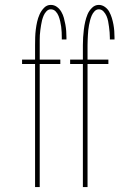

<svg xmlns="http://www.w3.org/2000/svg" viewBox="-20 -763 540 783"><path d="M318 0V-502H266V-520H318V-579Q318 -595 319 -611Q320 -627 322 -643Q324 -659 327.5 -674.5Q331 -690 337 -704.5Q343 -719 355 -731Q367 -743 383 -743Q396 -743 407.5 -735Q419 -727 425.5 -715Q432 -703 436 -690Q440 -677 442.5 -663.5Q445 -650 446 -636.5Q447 -623 447 -610V-602H428V-609Q428 -620 427 -631.5Q426 -643 424.5 -654Q423 -665 421 -676Q419 -687 414.5 -697.5Q410 -708 402 -716.5Q394 -725 383 -725Q373 -725 365.5 -717Q358 -709 354 -699.5Q350 -690 347.5 -680.5Q345 -671 343 -660.5Q341 -650 340 -640Q339 -630 338.5 -620Q338 -610 337.5 -599.5Q337 -589 337 -579V-520H422V-502H337V0ZM123 0V-502H70V-520H123V-579Q123 -595 123.5 -611Q124 -627 126 -643Q128 -659 131.5 -674.5Q135 -690 141.5 -704.5Q148 -719 159.5 -731Q171 -743 187 -743Q201 -743 212 -735Q223 -727 230 -715Q237 -703 240.5 -690Q244 -677 246.5 -663.5Q249 -650 250 -636.5Q251 -623 251 -610V-602H232V-609Q232 -620 231.5 -631.5Q231 -643 229.5 -654Q228 -665 225.5 -676Q223 -687 219 -697.5Q215 -708 207 -716.5Q199 -725 187 -725Q177 -725 169.5 -717Q162 -709 158 -699.5Q154 -690 151.5 -680.5Q149 -671 147.5 -660.5Q146 -650 144.5 -640Q143 -630 142.5 -620Q142 -610 142 -599.5Q142 -589 142 -579V-520H226V-502H142V0Z"/></svg>

Font: Iosevka SS18 Thin
Style: Regular
Weight: 100
Monospace: yes
Designer: Belleve Invis
Foundry: Belleve Invis
Version: Version 25.1.1; ttfautohint (v1.8.4)